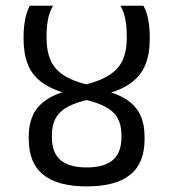

<svg xmlns="http://www.w3.org/2000/svg" viewBox="-20 -644 602 668"><path d="M80 -170.5V-161Q80 -76.5 130.5 -36Q181 4.5 282 4.5Q383 4.5 433 -36Q483 -76.5 483 -159.5V-168.5Q483 -212.5 467.5 -245Q452 -277.5 417.5 -299.2Q383 -321 326 -333L292.5 -347.5Q233 -361 200.2 -383.2Q167.5 -405.5 154.8 -437Q142 -468.5 142 -510.5V-518.5Q142 -550 146.8 -575.8Q151.5 -601.5 164.5 -624H83.5Q71.5 -600.5 66.8 -572.5Q62 -544.5 62 -517V-509Q62 -457.5 77 -419.5Q92 -381.5 128 -355.8Q164 -330 226 -315L265.5 -299.5Q315.5 -289 345.8 -273Q376 -257 389.2 -233Q402.5 -209 402.5 -174.5V-166.5Q402.5 -113 372.5 -87.2Q342.5 -61.5 282 -61.5Q220.5 -61.5 190.5 -87.2Q160.5 -113 160.5 -166.5V-174Q160.5 -209 174.2 -233.5Q188 -258 218.2 -273.8Q248.5 -289.5 298 -299.5L340.5 -315Q399.5 -329 434.8 -354.8Q470 -380.5 485.5 -418.2Q501 -456 501 -507V-515.5Q501 -545 496.2 -573.2Q491.5 -601.5 479 -624H399Q411.5 -602 416.2 -576.2Q421 -550.5 421 -518.5V-510.5Q421 -468 407.5 -436.5Q394 -405 360.8 -383.2Q327.5 -361.5 269 -347.5L238 -334Q180 -321.5 145.5 -299.5Q111 -277.5 95.5 -245.2Q80 -213 80 -170.5Z"/></svg>

Font: Anek Devanagari
Style: Regular
Weight: 400
Designer: Kailash Malviya (Devanagari) & Yesha Goshar (Latin)
Foundry: Ek Type
Version: Version 1.003